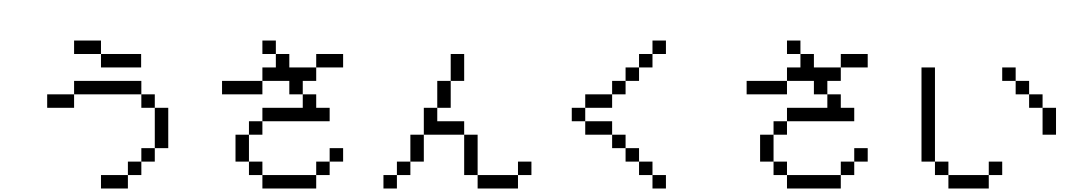

<svg xmlns="http://www.w3.org/2000/svg" viewBox="-116 -1078 6136 1098"><path d="M461.5 0V-76.9H615.4V0ZM692.3 -538.5H769.2V-461.5H692.3ZM692.3 -153.8V-76.9H615.4V-153.8ZM769.2 -230.8V-153.8H692.3V-230.8ZM769.2 -461.5H846.2V-230.8H769.2ZM307.7 -615.4H692.3V-538.5H307.7ZM153.8 -538.5H307.7V-461.5H153.8ZM461.5 -769.2H691.1V-692.3H461.5ZM307.7 -846.2H461.5V-769.2H307.7Z M-96.2 -1057.7ZM1846.2 -769.2V-692.3H1692.3V-769.2ZM1769.2 -230.8H1846.2V-153.8H1769.2ZM1692.3 -692.3V-615.4H1615.4V-538.5H1692.3V-461.5H1769.2V-384.6H1384.6V-307.7H1307.7V-153.8H1384.6V-76.9H1307.7V-153.8H1230.8V-307.7H1307.7V-384.6H1384.6V-461.5H1615.4V-538.5H1538.5V-615.4H1384.6V-692.3H1461.5V-769.2H1538.5V-692.3ZM1769.2 -153.8V-76.9H1692.3V-153.8ZM1384.6 -76.9H1692.3V0H1384.6ZM1461.5 -769.2H1384.6V-846.2H1461.5ZM1384.6 -615.4V-538.5H1153.8V-615.4Z M2461.5 -769.2H2538.5V-615.4H2461.5V-461.5H2384.6V-615.4H2461.5ZM2846.2 -153.8H2923.1V-76.9H2846.2V0H2615.4V-76.9H2846.2ZM2076.9 0V-76.9H2153.8V-153.8H2230.8V-76.9H2153.8V0ZM2615.4 -76.9H2538.5V-307.7H2615.4ZM2538.5 -307.7H2384.6H2307.7V-153.8H2230.8V-307.7H2307.7V-461.5H2384.6V-384.6H2538.5Z M3692.3 -846.2V-769.2H3615.4V-846.2ZM3538.5 -153.8H3615.4V-76.9H3538.5ZM3461.5 -153.8V-230.8H3538.5V-153.8ZM3692.3 -76.9V0H3615.4V-76.9ZM3538.5 -692.3V-769.2H3615.4V-692.3ZM3461.5 -615.4V-692.3H3538.5V-615.4ZM3384.6 -538.5V-615.4H3461.5V-538.5ZM3230.8 -461.5V-538.5H3384.6V-461.5ZM3230.8 -384.6H3153.8V-461.5H3230.8ZM3384.6 -307.7H3230.8V-384.6H3384.6ZM3384.6 -230.8V-307.7H3461.5V-230.8Z M2903.8 -1057.7ZM4846.2 -769.2V-692.3H4692.3V-769.2ZM4769.2 -230.8H4846.2V-153.8H4769.2ZM4692.3 -692.3V-615.4H4615.4V-538.5H4692.3V-461.5H4769.2V-384.6H4384.6V-307.7H4307.7V-153.8H4384.6V-76.9H4307.7V-153.8H4230.8V-307.7H4307.7V-384.6H4384.6V-461.5H4615.4V-538.5H4538.5V-615.4H4384.6V-692.3H4461.5V-769.2H4538.5V-692.3ZM4769.2 -153.8V-76.9H4692.3V-153.8ZM4384.6 -76.9H4692.3V0H4384.6ZM4461.5 -769.2H4384.6V-846.2H4461.5ZM4384.6 -615.4V-538.5H4153.8V-615.4Z M5923.1 -307.7H5846.2V-461.5H5923.1ZM5538.5 -153.8H5615.4V-76.9H5538.5ZM5769.2 -538.5H5846.2V-461.5H5769.2ZM5692.3 -615.4H5769.2V-538.5H5692.3ZM5615.4 -692.3H5692.3V-615.4H5615.4ZM5307.7 -76.9H5538.5V0H5307.7ZM5230.8 -153.8H5307.7V-76.9H5230.8ZM5153.8 -692.3H5230.8V-153.8H5153.8Z"/></svg>

Font: Mintsoda - Lime Green 13x16
Style: Regular
Weight: 400
Designer: Mintsoda-15
Version: Version 1.0